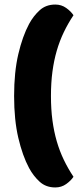

<svg xmlns="http://www.w3.org/2000/svg" viewBox="-20 -688 345 844"><path d="M223 136Q182 136 154.5 111Q127 86 108 51Q79 -3 60.5 -82Q42 -161 42 -266Q42 -371 60.5 -450Q79 -529 108 -583Q127 -618 154.5 -643Q182 -668 223 -668Q250 -668 271 -653Q292 -638 303 -621Q279 -585 260.5 -546.5Q242 -508 229.5 -465Q217 -422 210.5 -373Q204 -324 204 -266Q204 -208 210.5 -159Q217 -110 229.5 -67Q242 -24 260.5 14.5Q279 53 303 89Q292 106 271 121Q250 136 223 136Z"/></svg>

Font: Baloo 2 ExtraBold
Style: Regular
Weight: 800
Designer: Sarang Kulkarni and Ek Type
Foundry: Ek Type
Version: Version 1.640;hotconv 1.0.111;makeotfexe 2.5.65597; ttfautoh